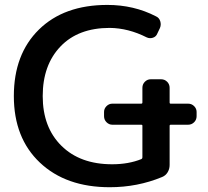

<svg xmlns="http://www.w3.org/2000/svg" viewBox="-20 -784 860 792"><path d="M443.4 -269.5Q429.7 -269.5 419.4 -279.8Q409.2 -290 409.2 -304.7V-322.3Q409.2 -335.9 419.4 -346.2Q429.7 -356.4 443.4 -356.4H562.5Q567.4 -356.4 567.4 -361.3V-421.9Q567.4 -436.5 577.6 -446.8Q587.9 -457 601.6 -457H644.5Q659.2 -457 669.4 -446.8Q679.7 -436.5 679.7 -421.9V-361.3Q679.7 -356.4 683.6 -356.4H755.9Q770.5 -356.4 780.8 -346.2Q791 -335.9 791 -322.3V-304.7Q791 -290 780.8 -279.8Q770.5 -269.5 755.9 -269.5H683.6Q679.7 -269.5 679.7 -265.6V-103.5Q679.7 -86.9 671.4 -73.2Q663.1 -59.6 648.4 -53.7Q546.9 -11.7 432.6 -11.7Q252 -11.7 144.5 -113.3Q37.1 -214.8 37.1 -387.7Q37.1 -560.5 140.6 -662.1Q244.1 -763.7 422.9 -763.7Q532.2 -763.7 623 -716.8Q636.7 -710.9 641.1 -696.3Q645.5 -681.6 639.6 -668L628.9 -645.5Q624 -632.8 610.8 -628.4Q597.7 -624 585 -629.9Q509.8 -668 432.6 -668.9Q302.7 -668.9 229.5 -592.3Q156.2 -515.6 156.2 -387.7Q156.2 -258.8 233.4 -182.6Q310.5 -106.4 442.4 -106.4Q510.7 -106.4 563.5 -127.9Q567.4 -129.9 567.4 -134.8V-265.6Q567.4 -269.5 562.5 -269.5Z"/></svg>

Font: Gen Jyuu GothicL Medium
Style: Regular
Weight: 500
Designer: [Source Han Sans]
Ryoko NISHIZUKA  (kana & ideographs); Paul D. Hunt (Latin, Greek & Cyrillic); Wenlong ZHANG  (bopomofo
Version: Version 1.002.20150607